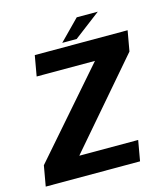

<svg xmlns="http://www.w3.org/2000/svg" viewBox="-125 -793 760 876"><g transform="rotate(-15 255.0 -355.0)"><path d="M-17.5 0H428L445 -96.5H167.5L168 -98L511 -496.5L528 -592.5H89.5L72.5 -496H348L347.5 -495.5L-0.5 -96.5ZM225 -614H293L418.5 -709.5H319Z"/></g></svg>

Font: Anybody Thin SemiBold
Style: Italic
Weight: 600
Italic angle: -10°
Version: Version 1.113;gftools[0.9.25]